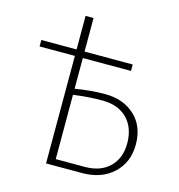

<svg xmlns="http://www.w3.org/2000/svg" viewBox="-114 -878 911 978"><g transform="rotate(15 342.0 -389.0)"><path d="M417 -419Q513 -419 573.5 -363Q634 -307 634 -211Q634 -117 571.5 -58.5Q509 0 406 0H217V-567H31V-601H217V-778H259V-601H513V-567H259V-405Q341 -419 417 -419ZM412 -34Q495 -34 542.5 -80.5Q590 -127 590 -205Q590 -288 542.5 -336Q495 -384 411 -384Q339 -384 259 -373V-34Z"/></g></svg>

Font: EauTestSC Light
Style: Regular
Weight: 300
Designer: Christian Thalmann (Catharsis Fonts)
Version: Version 0.001;PS 000.001;hotconv 1.0.88;makeotf.lib2.5.64775